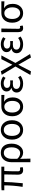

<svg xmlns="http://www.w3.org/2000/svg" viewBox="2026 -2624 810 4903"><g transform="rotate(-90 2431.5 -172.0)"><path d="M423 -122 429 -468H236Q236 -317 204 5L112 0Q150 -242 150 -468H25V-538L103 -543H627V-468H517Q509 -326 509 -116Q509 -63 560 -63Q569 -63 604 -68L616 1Q583 13 541 13Q423 13 423 -122Z M741 -278Q741 -412 812 -488Q877 -557 981 -557Q1093 -557 1155 -483Q1215 -410 1215 -280Q1215 -147 1146 -64Q1082 13 991 13Q893 13 827 -64Q832 97 833 199H741ZM1078 -120Q1121 -180 1121 -279Q1121 -480 977 -480Q913 -480 873 -429Q828 -374 828 -276V-137Q890 -63 975 -63Q1038 -63 1078 -120Z M1391 -61Q1318 -140 1318 -271Q1318 -403 1391 -482Q1460 -557 1566 -557Q1672 -557 1741 -482Q1813 -403 1813 -271Q1813 -139 1741 -61Q1672 13 1566 13Q1460 13 1391 -61ZM1679 -119Q1719 -175 1719 -271Q1719 -367 1679 -423Q1638 -481 1566 -481Q1494 -481 1453 -423Q1413 -367 1413 -271Q1413 -175 1453 -119Q1494 -63 1566 -63Q1638 -63 1679 -119Z M1988 -59Q1915 -136 1915 -265Q1915 -400 1991 -476Q2059 -543 2163 -543H2460V-465Q2366 -473 2289 -474V-470Q2396 -409 2396 -254Q2396 -131 2327 -57Q2262 13 2159 13Q2056 13 1988 -59ZM2266 -116Q2307 -171 2307 -261Q2307 -347 2269 -405Q2229 -467 2161 -467Q2093 -467 2053 -417Q2010 -364 2010 -265Q2010 -173 2052 -118Q2094 -63 2160 -63Q2225 -63 2266 -116Z M2586 -31Q2521 -75 2521 -150Q2521 -255 2634 -285V-290Q2548 -321 2548 -411Q2548 -481 2610 -521Q2666 -557 2755 -557Q2848 -557 2931 -497L2894 -436Q2829 -484 2758 -484Q2706 -484 2673 -463Q2639 -440 2639 -399Q2639 -315 2764 -315Q2792 -315 2831 -318V-247Q2785 -250 2747 -250Q2613 -250 2613 -157Q2613 -112 2652 -86Q2691 -60 2760 -60Q2841 -60 2909 -115L2948 -54Q2861 13 2751 13Q2649 13 2586 -31Z M2969 199 3185 -183 2973 -533 3063 -557 3228 -265H3232L3373 -543H3469L3276 -184L3504 190L3415 213L3232 -107H3228L3062 213Z M3590 -31Q3525 -75 3525 -150Q3525 -255 3638 -285V-290Q3552 -321 3552 -411Q3552 -481 3614 -521Q3670 -557 3759 -557Q3852 -557 3935 -497L3898 -436Q3833 -484 3762 -484Q3710 -484 3677 -463Q3643 -440 3643 -399Q3643 -315 3768 -315Q3796 -315 3835 -318V-247Q3789 -250 3751 -250Q3617 -250 3617 -157Q3617 -112 3656 -86Q3695 -60 3764 -60Q3845 -60 3913 -115L3952 -54Q3865 13 3755 13Q3653 13 3590 -31Z M4063 -113V-543H4155L4151 -319Q4148 -182 4148 -106Q4148 -63 4186 -63Q4201 -63 4219 -69L4232 0Q4206 13 4166 13Q4063 13 4063 -113Z M4377 -59Q4304 -136 4304 -265Q4304 -400 4380 -476Q4448 -543 4552 -543H4849V-465Q4755 -473 4678 -474V-470Q4785 -409 4785 -254Q4785 -131 4716 -57Q4651 13 4548 13Q4445 13 4377 -59ZM4655 -116Q4696 -171 4696 -261Q4696 -347 4658 -405Q4618 -467 4550 -467Q4482 -467 4442 -417Q4399 -364 4399 -265Q4399 -173 4441 -118Q4483 -63 4549 -63Q4614 -63 4655 -116Z"/></g></svg>

Font: Source Han Sans K Regular
Style: Regular
Weight: 400
Designer: Ryoko NISHIZUKA  (kana & ideographs); Paul D. Hunt (Latin, Greek & Cyrillic); Wenlong ZHANG  (bopomofo); Sandoll Communi
Foundry: Adobe Systems Incorporated
Version: Version 1.00 July 18, 2014, initial release